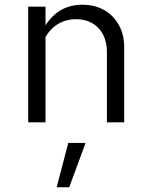

<svg xmlns="http://www.w3.org/2000/svg" viewBox="-20 -516 640 810"><path d="M99 0V-488H172V-409Q227.6 -496 327 -496Q380.2 -496 419.6 -473.5Q459 -451 481.5 -410.3Q504 -369.6 504 -316V0H431V-295Q431 -360.4 395.3 -397.7Q359.5 -435 300 -435Q259.7 -435 226.9 -416Q194 -397 172 -360V0ZM219 274 268 87H341L272 274Z"/></svg>

Font: Red Hat Mono VF Light
Style: Regular
Weight: 300
Monospace: yes
Designer: Pentagram, MCKL
Foundry: Pentagram, MCKL
Version: Version 1.023